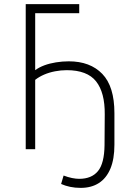

<svg xmlns="http://www.w3.org/2000/svg" viewBox="-20 -725 631 933"><path d="M372 188Q345 188 321 183Q297 178 277 169L289 128Q310 136 329.5 140Q349 144 365 144Q425 144 456 106.5Q487 69 488 -20L489 -169Q490 -275 447 -329.5Q404 -384 304 -384Q276 -384 247.5 -378.5Q219 -373 194.5 -362.5Q170 -352 151 -337V0H105V-705H365V-661H151V-384Q170 -398 195.5 -407.5Q221 -417 252 -422Q283 -427 314 -427Q418 -427 477 -366Q536 -305 536 -175V-22Q536 48 516.5 94.5Q497 141 460.5 164.5Q424 188 372 188Z"/></svg>

Font: Nunito Sans 7pt Condensed ExtraLight
Style: Regular
Weight: 250
Width: 3
Designer: Vernon Adams
Foundry: Vernon Adams
Version: Version 3.101;gftools[0.9.27]